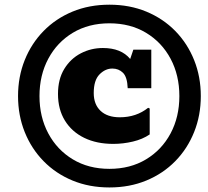

<svg xmlns="http://www.w3.org/2000/svg" viewBox="-20 -804 902 831"><path d="M453.6 7.3Q366.2 7.3 293.7 -22.7Q221.2 -52.7 168.5 -106.7Q115.7 -160.6 86.9 -232.7Q58.1 -304.7 58.1 -388.2Q58.1 -471.7 86.9 -543.7Q115.7 -615.7 168.5 -669.7Q221.2 -723.6 293.7 -753.7Q366.2 -783.7 453.6 -783.7Q541 -783.7 613.5 -753.7Q686 -723.6 738.8 -669.7Q791.5 -615.7 820.3 -543.7Q849.1 -471.7 849.1 -388.2Q849.1 -304.7 820.3 -232.7Q791.5 -160.6 738.8 -106.7Q686 -52.7 613.5 -22.7Q541 7.3 453.6 7.3ZM453.6 -73.2Q543.9 -73.2 612.1 -114.3Q680.2 -155.3 718.3 -226.6Q756.3 -297.9 756.3 -388.2Q756.3 -478.5 718.3 -549.8Q680.2 -621.1 612.1 -662.1Q543.9 -703.1 453.6 -703.1Q363.3 -703.1 295.2 -662.1Q227.1 -621.1 189 -549.8Q150.9 -478.5 150.9 -388.2Q150.9 -297.9 189 -226.6Q227.1 -155.3 295.2 -114.3Q363.3 -73.2 453.6 -73.2ZM470.2 -181.2Q398.4 -181.2 344.7 -207.3Q291 -233.4 261 -282Q231 -330.6 231 -397.5Q231 -461.4 258.3 -505.9Q285.6 -550.3 329.8 -573.2Q374 -596.2 425.3 -596.2Q504.4 -596.2 543.5 -548.8L557.1 -588.9H634.8V-422.4H532.7Q530.8 -470.7 512.2 -489Q493.7 -507.3 466.3 -507.3Q435.5 -507.3 410.6 -481.9Q385.7 -456.5 385.7 -401.4Q385.7 -352.1 415.3 -324.2Q444.8 -296.4 498.5 -296.4Q569.8 -296.4 621.1 -337.4L627.9 -334.5V-222.2Q597.2 -201.2 554.9 -191.2Q512.7 -181.2 470.2 -181.2Z"/></svg>

Font: Bevan
Style: Italic
Weight: 400
Italic angle: -10°
Designer: Vernon Adams
Foundry: Vernon Adams
Version: Version 2.100; ttfautohint (v1.8.3)